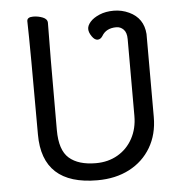

<svg xmlns="http://www.w3.org/2000/svg" viewBox="-52 -764 815 839"><g transform="rotate(-5 355.0 -344.5)"><path d="M342 24Q100 24 100 -198Q100 -586 97 -695Q97 -713 124 -713Q146 -713 166 -705Q186 -697 186 -680Q184 -584 184 -210Q184 -122 224.5 -86.5Q265 -51 342 -51Q396 -51 438 -75.5Q480 -100 503.5 -143.5Q527 -187 527 -242V-579Q527 -608 513.5 -621.5Q500 -635 482 -635Q437 -635 418 -602Q409 -588 396 -588Q383 -588 371 -605.5Q359 -623 359 -638Q359 -653 373 -669Q387 -685 414 -696.5Q441 -708 477 -708Q512 -708 544 -693Q606 -664 611 -594V-230Q611 -154 577 -96.5Q543 -39 482.5 -7.5Q422 24 342 24Z"/></g></svg>

Font: LXGW WenKai Medium
Style: Regular
Weight: 500
Designer: LXGW / Fontworks Inc.
Foundry: LXGW / Fontworks Inc.
Version: Version 1.501; October 10, 2024